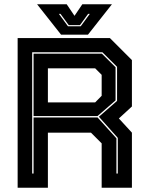

<svg xmlns="http://www.w3.org/2000/svg" viewBox="-20 -878 694 898"><path d="M62.5 0V-700H494L597 -597V-380L536 -324L597 -257.5V0H455.5V-207.5L405.5 -257.5H204V0ZM130.5 -66.5H137V-328.5H436.5L524.5 -231V-66.5H531V-233L442.5 -332L527.5 -406V-565.5L459 -633.5H130.5ZM204 -399H425L455.5 -430V-528L425 -558.5H204ZM137 -335V-627H456.5L520.5 -563.5V-408.5L436 -335ZM265.5 -716 153.5 -858H292L328.5 -804L365 -858H503.5L391.5 -716ZM298 -755H357.5L400 -813H392L354 -760.5H301.5L263 -813H255.5Z"/></svg>

Font: Tourney Thin ExtraBold
Style: Regular
Weight: 800
Version: Version 1.015